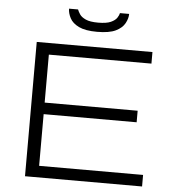

<svg xmlns="http://www.w3.org/2000/svg" viewBox="-58 -923 892 977"><g transform="rotate(5 388.0 -434.5)"><path d="M106 0V-686H697V-627H173V-382H648V-323H173V-59H704V0ZM407 -764Q347 -764 314 -780Q281 -796 268 -821Q255 -846 255 -869H301Q305 -858 314 -844.5Q323 -831 345 -821Q367 -811 408 -811Q451 -811 473 -821Q495 -831 504 -844.5Q513 -858 515 -869H562Q562 -846 548.5 -821Q535 -796 502 -780Q469 -764 407 -764Z"/></g></svg>

Font: Archivo SemiExpanded ExtraLight
Style: Regular
Weight: 250
Width: 6
Designer: Hector Gatti
Foundry: Omnibus-Type
Version: Version 2.001